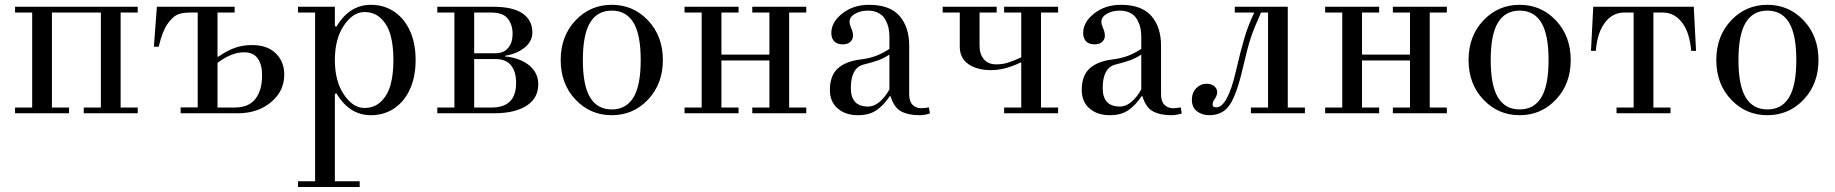

<svg xmlns="http://www.w3.org/2000/svg" viewBox="-20 -459 7436 778"><path d="M41 0V-23.4H110.4V-408.2H41V-431.6H538.1V-408.2H468.8V-23.4H538.1V0H319.3V-23.4H388.7V-408.2H190.4V-23.4H259.8V0Z M603.5 -269.5 615.7 -431.6H930.7V-408.2H861.3V-230L863.3 -228.5Q901.9 -254.9 933.1 -265.6Q964.4 -276.4 1002 -276.4Q1063 -276.4 1097.4 -242.9Q1131.8 -209.5 1131.8 -156.2Q1131.8 -89.8 1078.1 -44.9Q1024.4 0 943.8 0H711.9V-23.9H781.2V-408.2H752.9Q714.4 -408.2 695.8 -398.2Q677.2 -388.2 658.7 -361.8Q638.2 -333 623 -269.5ZM861.3 -23.4H932.1Q987.3 -23.4 1014.6 -57.9Q1042 -92.3 1042 -154.8Q1042 -196.3 1024.7 -221.7Q1007.3 -247.1 968.3 -247.1Q918 -247.1 861.3 -204.1Z M1187.5 275.4H1256.8V-408.2H1187.5V-431.6H1336.9V-352.5L1343.8 -351.6Q1395.5 -439.5 1483.9 -439.5Q1532.7 -439.5 1572.3 -415Q1615.7 -388.2 1639.9 -336.9Q1664.1 -285.6 1664.1 -215.8Q1664.1 -146 1639.9 -94.7Q1615.7 -43.5 1572.3 -16.6Q1532.7 7.8 1483.9 7.8Q1395.5 7.8 1343.8 -80.1L1336.9 -79.1V275.4H1437.5V298.8H1187.5ZM1457 -21.5Q1498 -21.5 1525.1 -48.6Q1552.2 -75.7 1563.2 -117.7Q1574.2 -159.7 1574.2 -215.8Q1574.2 -272 1563.2 -314Q1552.2 -356 1525.1 -383.1Q1498 -410.2 1457 -410.2Q1410.2 -410.2 1373.5 -355.7Q1336.9 -301.3 1336.9 -215.8Q1336.9 -130.4 1373.5 -75.9Q1410.2 -21.5 1457 -21.5Z M1752 0V-23.4H1821.3V-408.2H1752V-431.6H1978.5Q2059.1 -431.6 2098.1 -404.1Q2137.2 -376.5 2137.2 -327.6Q2137.2 -291.5 2105.7 -266.1Q2074.2 -240.7 2025.9 -232.9V-230.5Q2088.4 -224.1 2124.8 -193.8Q2161.1 -163.6 2161.1 -117.7Q2161.1 -61 2113.5 -30.5Q2065.9 0 1982.4 0ZM1901.4 -23.4H1973.1Q2071.3 -23.4 2071.3 -123Q2071.3 -168.5 2050.8 -194.1Q2030.3 -219.7 1987.8 -219.7H1901.4ZM1901.4 -243.2H1986.8Q2021.5 -243.2 2039.3 -265.1Q2057.1 -287.1 2057.1 -321.8Q2057.1 -358.9 2037.6 -383.5Q2018.1 -408.2 1970.7 -408.2H1901.4Z M2311.8 -55.7Q2252 -119.1 2252 -215.8Q2252 -312.5 2311.8 -376Q2371.6 -439.5 2459 -439.5Q2546.4 -439.5 2606.2 -376Q2666 -312.5 2666 -215.8Q2666 -119.1 2606.2 -55.7Q2546.4 7.8 2459 7.8Q2371.6 7.8 2311.8 -55.7ZM2371.3 -367.7Q2341.8 -319.3 2341.8 -215.8Q2341.8 -112.3 2371.3 -64Q2400.9 -15.6 2459 -15.6Q2517.1 -15.6 2546.6 -64Q2576.2 -112.3 2576.2 -215.8Q2576.2 -319.3 2546.6 -367.7Q2517.1 -416 2459 -416Q2400.9 -416 2371.3 -367.7Z M2753.9 0V-23.4H2823.2V-408.2H2753.9V-431.6H2972.7V-408.2H2903.3V-237.8H3097.7V-408.2H3028.3V-431.6H3247.1V-408.2H3177.7V-23.4H3247.1V0H3028.3V-23.4H3097.7V-213.9H2903.3V-23.4H2972.7V0Z M3342.8 -94.2Q3342.8 -152.8 3374.8 -181.6Q3406.7 -210.4 3465.3 -217.8Q3503.4 -222.7 3529.8 -232.7Q3556.2 -242.7 3584 -260.7V-312.5Q3584 -330.6 3580.1 -347.2Q3576.2 -363.8 3567.1 -380.1Q3558.1 -396.5 3540 -406.2Q3522 -416 3496.6 -416Q3467.3 -416 3444.8 -403.3Q3422.4 -390.6 3422.4 -370.6Q3422.4 -360.4 3429.2 -344.7Q3436.5 -329.1 3436.5 -314.5Q3436.5 -300.3 3426 -289.8Q3415.5 -279.3 3395 -279.3Q3371.6 -279.3 3360.1 -291.7Q3348.6 -304.2 3348.6 -325.2Q3348.6 -369.6 3393.3 -404.5Q3438 -439.5 3501 -439.5Q3585.9 -439.5 3625 -394.3Q3664.1 -349.1 3664.1 -274.4V-77.6Q3664.1 -47.9 3678 -34.2Q3691.9 -20.5 3712.9 -20.5Q3727.5 -20.5 3744.1 -23.9L3748 1Q3724.6 7.8 3706.5 7.8Q3659.7 7.8 3630.9 -8.1Q3602.1 -23.9 3588.9 -68.8H3585Q3561 -32.7 3531.7 -12.5Q3502.4 7.8 3457 7.8Q3405.8 7.8 3374.3 -19.5Q3342.8 -46.9 3342.8 -94.2ZM3427.7 -102.1Q3427.7 -27.3 3497.1 -27.3Q3522.5 -27.3 3544.9 -46.9Q3567.4 -66.4 3584 -96.7V-237.8Q3560.5 -222.7 3539.8 -215.1Q3519 -207.5 3479 -197.3Q3427.7 -184.1 3427.7 -102.1Z M3799.8 -408.2V-431.6H4018.6V-408.2H3949.2V-274.4Q3949.2 -239.7 3966.8 -219Q3984.4 -198.2 4016.6 -198.2Q4041.5 -198.2 4063.2 -204.8Q4085 -211.4 4118.2 -226.6V-408.2H4048.8V-431.6H4267.6V-408.2H4198.2V-23.4H4267.6V0H4048.8V-23.4H4118.2V-204.6L4116.2 -206.1Q4051.8 -174.8 3996.1 -174.8Q3939.5 -174.8 3904.3 -199Q3869.1 -223.1 3869.1 -270V-408.2Z M4363.3 -94.2Q4363.3 -152.8 4395.3 -181.6Q4427.2 -210.4 4485.8 -217.8Q4523.9 -222.7 4550.3 -232.7Q4576.7 -242.7 4604.5 -260.7V-312.5Q4604.5 -330.6 4600.6 -347.2Q4596.7 -363.8 4587.6 -380.1Q4578.6 -396.5 4560.5 -406.2Q4542.5 -416 4517.1 -416Q4487.8 -416 4465.3 -403.3Q4442.9 -390.6 4442.9 -370.6Q4442.9 -360.4 4449.7 -344.7Q4457 -329.1 4457 -314.5Q4457 -300.3 4446.5 -289.8Q4436 -279.3 4415.5 -279.3Q4392.1 -279.3 4380.6 -291.7Q4369.1 -304.2 4369.1 -325.2Q4369.1 -369.6 4413.8 -404.5Q4458.5 -439.5 4521.5 -439.5Q4606.4 -439.5 4645.5 -394.3Q4684.6 -349.1 4684.6 -274.4V-77.6Q4684.6 -47.9 4698.5 -34.2Q4712.4 -20.5 4733.4 -20.5Q4748 -20.5 4764.6 -23.9L4768.6 1Q4745.1 7.8 4727.1 7.8Q4680.2 7.8 4651.4 -8.1Q4622.6 -23.9 4609.4 -68.8H4605.5Q4581.5 -32.7 4552.2 -12.5Q4522.9 7.8 4477.5 7.8Q4426.3 7.8 4394.8 -19.5Q4363.3 -46.9 4363.3 -94.2ZM4448.2 -102.1Q4448.2 -27.3 4517.6 -27.3Q4543 -27.3 4565.4 -46.9Q4587.9 -66.4 4604.5 -96.7V-237.8Q4581.1 -222.7 4560.3 -215.1Q4539.6 -207.5 4499.5 -197.3Q4448.2 -184.1 4448.2 -102.1Z M4809.6 -54.7Q4809.6 -83.5 4827.1 -101.6Q4844.7 -119.6 4869.6 -119.6Q4890.1 -119.6 4901.1 -109.1Q4912.1 -98.6 4912.1 -85.9Q4912.1 -70.8 4899.4 -53.7Q4893.6 -45.4 4893.6 -34.7Q4893.6 -23.9 4908.2 -23.9Q4954.1 -23.9 4988.3 -171.9Q5007.3 -254.4 5022.5 -305.2Q5037.6 -356 5061 -405.3V-408.2H4983.4V-431.6H5198.2V-23.4H5267.6V0H5048.8V-23.4H5118.2V-408.2H5089.8Q5061 -344.2 5048.3 -305.9Q5035.6 -267.6 5015.6 -181.6Q4991.7 -77.6 4963.4 -34.9Q4935.1 7.8 4880.4 7.8Q4850.6 7.8 4830.1 -8.1Q4809.6 -23.9 4809.6 -54.7Z M5349.6 0V-23.4H5418.9V-408.2H5349.6V-431.6H5568.4V-408.2H5499V-237.8H5693.4V-408.2H5624V-431.6H5842.8V-408.2H5773.4V-23.4H5842.8V0H5624V-23.4H5693.4V-213.9H5499V-23.4H5568.4V0Z M5990.5 -55.7Q5930.7 -119.1 5930.7 -215.8Q5930.7 -312.5 5990.5 -376Q6050.3 -439.5 6137.7 -439.5Q6225.1 -439.5 6284.9 -376Q6344.7 -312.5 6344.7 -215.8Q6344.7 -119.1 6284.9 -55.7Q6225.1 7.8 6137.7 7.8Q6050.3 7.8 5990.5 -55.7ZM6050 -367.7Q6020.5 -319.3 6020.5 -215.8Q6020.5 -112.3 6050 -64Q6079.6 -15.6 6137.7 -15.6Q6195.8 -15.6 6225.3 -64Q6254.9 -112.3 6254.9 -215.8Q6254.9 -319.3 6225.3 -367.7Q6195.8 -416 6137.7 -416Q6079.6 -416 6050 -367.7Z M6426.8 -252.9 6436 -431.6H6843.3L6852.5 -252.9H6833Q6826.7 -322.8 6800.3 -361.3Q6768.6 -408.2 6717.3 -408.2H6679.7V-23.4H6749V0H6530.3V-23.4H6599.6V-408.2H6562Q6510.7 -408.2 6479 -361.3Q6452.1 -321.8 6446.3 -252.9Z M6994.4 -55.7Q6934.6 -119.1 6934.6 -215.8Q6934.6 -312.5 6994.4 -376Q7054.2 -439.5 7141.6 -439.5Q7229 -439.5 7288.8 -376Q7348.6 -312.5 7348.6 -215.8Q7348.6 -119.1 7288.8 -55.7Q7229 7.8 7141.6 7.8Q7054.2 7.8 6994.4 -55.7ZM7054 -367.7Q7024.4 -319.3 7024.4 -215.8Q7024.4 -112.3 7054 -64Q7083.5 -15.6 7141.6 -15.6Q7199.7 -15.6 7229.2 -64Q7258.8 -112.3 7258.8 -215.8Q7258.8 -319.3 7229.2 -367.7Q7199.7 -416 7141.6 -416Q7083.5 -416 7054 -367.7Z"/></svg>

Font: Theano Didot
Style: Regular
Weight: 400
Designer: Alexey Kryukov
Version: Version 2.0